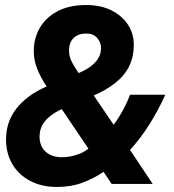

<svg xmlns="http://www.w3.org/2000/svg" viewBox="-20 -730 690 762"><path d="M206 12Q146 12 100 -12Q54 -36 29 -78.5Q4 -121 4 -177Q4 -246 45 -299Q86 -352 165 -387Q141 -423 127.5 -457Q114 -491 114 -528Q114 -577 137.5 -618.5Q161 -660 207.5 -685Q254 -710 322 -710Q380 -710 422 -689Q464 -668 487.5 -632.5Q511 -597 511 -552Q511 -505 493 -468Q475 -431 439 -402Q403 -373 352 -351L431 -235Q450 -260 467.5 -292Q485 -324 496 -354H636Q609 -294 574 -238Q539 -182 496 -135L586 0H423L391 -48Q353 -22 307.5 -5Q262 12 206 12ZM226 -106Q254 -106 282.5 -115Q311 -124 331 -140L225 -297Q197 -284 177 -267.5Q157 -251 147 -231.5Q137 -212 137 -188Q137 -150 161 -128Q185 -106 226 -106ZM292 -440Q323 -453 342.5 -468.5Q362 -484 371.5 -501.5Q381 -519 381 -539Q381 -562 365.5 -579.5Q350 -597 322 -597Q291 -597 272.5 -579.5Q254 -562 254 -529Q254 -505 265.5 -483.5Q277 -462 292 -440Z"/></svg>

Font: Azeret Mono Thin SemiBold
Style: Italic
Weight: 600
Italic angle: -12°
Version: Version 1.002